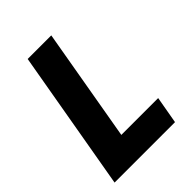

<svg xmlns="http://www.w3.org/2000/svg" viewBox="-203 -801 903 903"><g transform="rotate(-45 248.5 -350.0)"><path d="M22 0H424L448 -136H203L301 -700H144Z"/></g></svg>

Font: Fixel Text 20240404
Style: Bold Italic
Weight: 700
Width: 4
Italic angle: -10°
Designer: AlfaBravo + MacPaw
Foundry: Kyrylo Tkachov, Marchela Mozhyna, Serhii Makarenko, Maria Weinstein, Zakhar Kryvoshyya
Version: Version 1.211;Glyphs 3.2 (3225)